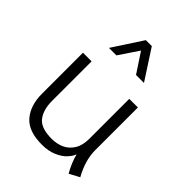

<svg xmlns="http://www.w3.org/2000/svg" viewBox="-220 -860 991 991"><g transform="rotate(45 275.5 -365.0)"><path d="M459.5 19Q430.2 -32.2 418 -81.1Q410.6 -60.1 390.4 -39.1Q370.1 -18.1 335.9 -3.7Q301.8 10.7 255.4 10.7Q157.7 10.7 114 -40Q70.3 -90.8 70.3 -177.2V-475.1H133.3V-186Q133.3 -122.1 162.4 -84.2Q191.4 -46.4 270.5 -46.4Q307.6 -46.4 338.4 -60.3Q369.1 -74.2 388.4 -105Q407.7 -135.7 407.7 -184.1V-475.6H470.7V-161.1Q471.2 -89.8 515.1 -10.7ZM253.9 -750.5H297.4L403.3 -587.4H345.2L274.4 -694.8L202.1 -587.4H147.5Z"/></g></svg>

Font: Selawik Semilight
Style: Regular
Weight: 300
Designer: Aaron Bell
Foundry: Microsoft Corporation
Version: Version 1.01